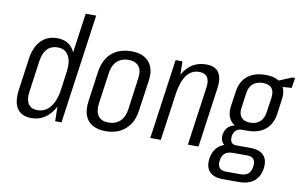

<svg xmlns="http://www.w3.org/2000/svg" viewBox="-90 -916 2018 1278"><g transform="rotate(10 919.5 -277.0)"><path d="M156 7Q89 7 59.5 -37Q30 -81 42 -166L71 -374Q82 -459 125 -503Q168 -547 235 -547Q285 -547 317.5 -521.5Q350 -496 362.5 -447.5Q375 -399 365 -331L348 -212Q339 -145 312.5 -95.5Q286 -46 246 -19.5Q206 7 156 7ZM187 -52Q222 -52 248.5 -71Q275 -90 292.5 -125.5Q310 -161 317 -209L334 -332Q345 -406 322 -446.5Q299 -487 248 -487Q204 -487 177.5 -459Q151 -431 143 -377L113 -162Q106 -109 125 -80.5Q144 -52 187 -52ZM313 -179 392 -740H463L359 0H316Z M658 7Q604 7 568.5 -13.5Q533 -34 518.5 -72.5Q504 -111 511 -166L540 -374Q548 -429 573.5 -468Q599 -507 640.5 -527Q682 -547 736 -547Q790 -547 825 -526.5Q860 -506 875.5 -467.5Q891 -429 883 -374L853 -166Q846 -111 820 -72.5Q794 -34 753 -13.5Q712 7 658 7ZM667 -53Q714 -53 744.5 -81.5Q775 -110 782 -163L811 -377Q819 -431 796.5 -459Q774 -487 727 -487Q696 -487 671.5 -474.5Q647 -462 632 -437.5Q617 -413 612 -377L582 -163Q576 -110 597.5 -81.5Q619 -53 667 -53Z M1268 -391Q1276 -441 1259.5 -465.5Q1243 -490 1204 -490Q1151 -490 1119 -446Q1087 -402 1074 -314L1034 -248L1042 -306Q1058 -427 1108.5 -487Q1159 -547 1242 -547Q1302 -547 1327 -510.5Q1352 -474 1341 -399L1285 0H1213ZM1035 -540H1081L1085 -387L1030 0H959Z M1588 -160Q1513 -160 1477.5 -197Q1442 -234 1451 -303L1466 -405Q1476 -474 1521.5 -510.5Q1567 -547 1642 -547Q1716 -547 1751.5 -510.5Q1787 -474 1777 -405L1763 -303Q1753 -234 1707.5 -197Q1662 -160 1588 -160ZM1485 186Q1421 186 1392 155.5Q1363 125 1370 68Q1378 10 1416.5 -20.5Q1455 -51 1519 -51H1625Q1688 -51 1717 -20.5Q1746 10 1738 68Q1730 125 1692.5 155.5Q1655 186 1591 186ZM1595 133Q1658 133 1667 68Q1672 36 1659 19Q1646 2 1614 2H1515Q1449 2 1440 68Q1432 133 1496 133ZM1499 -28Q1460 -28 1442 -50Q1424 -72 1429 -105Q1434 -140 1457.5 -161Q1481 -182 1522 -182H1591L1588 -160H1548Q1524 -160 1509 -145Q1494 -130 1491 -105Q1488 -81 1497.5 -66Q1507 -51 1532 -51H1572L1569 -28ZM1596 -216Q1636 -216 1661 -238.5Q1686 -261 1692 -302L1707 -405Q1712 -448 1694 -469.5Q1676 -491 1634 -491Q1594 -491 1568 -469.5Q1542 -448 1536 -405L1522 -302Q1516 -261 1535.5 -238.5Q1555 -216 1596 -216ZM1707 -514 1821 -561H1839L1828 -492L1703 -483Z"/></g></svg>

Font: Pathway Extreme Condensed Light
Style: Italic
Weight: 300
Width: 3
Italic angle: -8°
Version: Version 1.001;gftools[0.9.26]